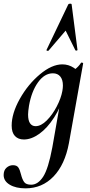

<svg xmlns="http://www.w3.org/2000/svg" viewBox="-48 -752 493 1053"><path d="M-28 208Q-28 182 -12.5 168Q3 154 23 154Q44 154 52.5 166.5Q61 179 67 204Q74 232 84.5 246.5Q95 261 123 261Q160 261 188.5 217.5Q217 174 239 56L289 -229L310 -246Q287 -167 249 -108Q211 -49 167.5 -18Q124 13 83 13Q52 13 34 -6Q16 -25 16 -63Q16 -130 60.5 -209.5Q105 -289 170.5 -344Q236 -399 294 -399Q328 -399 357 -380Q386 -361 389 -324L329 -357Q346 -359 364.5 -373Q383 -387 396 -407Q398 -409 400 -409Q403 -409 406 -407Q409 -405 408 -404L330 33Q308 151 245.5 216Q183 281 92 281Q39 281 5.5 261Q-28 241 -28 208ZM294 -253Q297 -270 297 -283Q297 -315 282.5 -332.5Q268 -350 242 -350Q196 -350 160.5 -300.5Q125 -251 111 -172Q106 -140 106 -124Q106 -91 117 -75.5Q128 -60 147 -60Q177 -60 208.5 -91.5Q240 -123 263.5 -168.5Q287 -214 294 -253ZM365 -477 312 -584 218 -474Q217 -473 214 -473Q211 -473 208.5 -474.5Q206 -476 207 -478L326 -727Q329 -732 337 -732Q345 -732 345 -727L377 -478Q377 -475 371.5 -474.5Q366 -474 365 -477Z"/></svg>

Font: Cormorant Infant
Style: Bold Italic
Weight: 700
Italic angle: -10°
Designer: Christian Thalmann (Catharsis Fonts)
Foundry: Catharsis Fonts
Version: Version 4.000